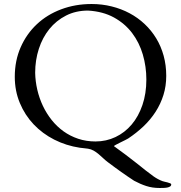

<svg xmlns="http://www.w3.org/2000/svg" viewBox="-20 -728 903 957"><path d="M377.4 8.3Q309.6 -2 250.5 -32Q191.4 -62 147.7 -108.2Q104 -154.3 78.9 -214.6Q53.7 -274.9 53.7 -345.2Q53.7 -425.8 83 -492.4Q112.3 -559.1 163.6 -607.2Q214.8 -655.3 284.9 -681.6Q355 -708 436.5 -708Q488.8 -708 536.6 -696Q584.5 -684.1 625.7 -662.1Q667 -640.1 700.9 -608.2Q734.9 -576.2 758.8 -536.6Q782.7 -497.1 795.7 -450Q808.6 -402.8 808.6 -350.1Q808.6 -299.3 794.7 -254.6Q780.8 -210 755.6 -170.9Q730.5 -131.8 695.6 -98.6Q660.6 -65.4 618.7 -37.6Q615.7 -35.6 604.5 -30Q593.3 -24.4 580.8 -18.3Q568.4 -12.2 558.3 -6.8Q548.3 -1.5 548.3 0Q548.3 2 551.3 2.9Q578.6 22.5 604.2 41.7Q629.9 61 650.6 77.4Q671.4 93.8 685.8 105.2Q700.2 116.7 705.6 121.1Q725.1 136.7 745.8 151.4Q766.6 166 789.6 174.8Q793 176.3 800.3 177.7Q807.6 179.2 814.9 181.2Q822.3 183.1 827.9 185.5Q833.5 188 833.5 190.9Q833.5 197.8 827.9 201.4Q822.3 205.1 813.5 206.8Q804.7 208.5 794.4 208.7Q784.2 209 775.4 209Q739.3 209 709.2 199.2Q679.2 189.5 648.4 172.9Q631.3 161.6 615.5 150.9Q599.6 140.1 584.2 129.2Q568.8 118.2 552.7 106.4Q536.6 94.7 518.6 81.1Q504.9 70.8 493.4 59.8Q481.9 48.8 470.5 39.3Q459 29.8 446.5 22.7Q434.1 15.6 418.9 13.2Q409.7 11.7 398.4 10.7Q387.2 9.8 377.4 8.3ZM155.3 -365.2Q156.2 -322.3 166 -280.3Q175.8 -238.3 193.8 -200.2Q211.9 -162.1 237.8 -129.6Q263.7 -97.2 296.6 -73.5Q329.6 -49.8 369.6 -36.4Q409.7 -22.9 456.1 -22.9Q509.3 -22.9 555.7 -44.9Q602.1 -66.9 636.2 -107.2Q670.4 -147.5 689.9 -204.6Q709.5 -261.7 709.5 -331.5Q709.5 -396 691.9 -456.1Q674.3 -516.1 638.4 -563.5Q602.5 -610.8 547.9 -640.9Q493.2 -670.9 418.9 -675.3Q357.9 -675.3 309.1 -650.4Q260.3 -625.5 226.1 -583.3Q191.9 -541 173.6 -484.6Q155.3 -428.2 155.3 -365.2Z"/></svg>

Font: Kurinto Book Core
Style: Regular
Weight: 400
Designer: Kurinto was developed by Clint Goss from a range of fonts that are compatible with the SIL Open Font License Version 1.1
Foundry: Clinton F. Goss
Version: Version 2.196; July 25, 2020